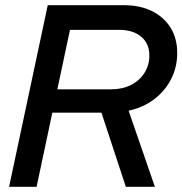

<svg xmlns="http://www.w3.org/2000/svg" viewBox="-20 -720 703 740"><path d="M15 0 164 -700H457.3Q520 -700 566.2 -677Q612.3 -654 637.7 -612.8Q663 -571.7 663 -515.7Q663 -460.7 639.2 -414.5Q615.3 -368.3 573.3 -336.8Q531.3 -305.3 475.7 -293.3L577 0H465L371 -285.7H181.7L121 0ZM201 -375.7H408Q451.3 -375.7 484.7 -392.5Q518 -409.3 536.8 -439.2Q555.7 -469 555.7 -506.3Q555.7 -552 524.2 -578.5Q492.7 -605 439.3 -605H249.7Z"/></svg>

Font: Red Hat Display VF
Style: Italic
Weight: 300
Italic angle: -12°
Designer: Pentagram, MCKL
Foundry: Pentagram, MCKL
Version: Version 1.010